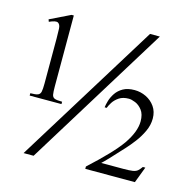

<svg xmlns="http://www.w3.org/2000/svg" viewBox="-101 -777 889 886"><g transform="rotate(15 343.5 -334.0)"><path d="M647.5 -73.2 618.2 3.9H381.3V-7.3Q433.6 -55.2 470.5 -93.8Q507.3 -132.3 528.8 -162.6Q571.3 -224.6 571.3 -273.4Q571.3 -307.6 556.6 -326.7Q542 -345.7 523.4 -353.3Q504.9 -360.8 492.2 -360.8Q463.9 -360.8 445.8 -348.6Q427.7 -336.4 417.7 -320.6Q407.7 -304.7 403.8 -293.5H394Q395.5 -306.6 401.1 -325.7Q406.7 -344.7 419.2 -363.3Q431.6 -381.8 453.1 -394Q474.6 -406.2 507.8 -406.2Q536.6 -406.2 562.7 -393.6Q588.9 -380.9 605.5 -357.2Q622.1 -333.5 622.1 -300.3Q622.1 -269 607.7 -238.5Q593.3 -208 573.5 -182.1Q553.7 -156.2 536.6 -137.7Q500 -97.7 477.3 -73.7Q454.6 -49.8 445.3 -41.5H550.3Q580.6 -41.5 595.5 -43.9Q610.4 -46.4 618.4 -53.2Q626.5 -60.1 635.7 -73.2ZM555.7 -674.8 135.3 7.3H87.4L508.8 -674.8ZM197.8 -256.3H45.9V-267.6Q70.8 -267.6 81.5 -271.7Q92.3 -275.9 95 -288.6Q97.7 -301.3 97.7 -327.1V-543Q97.7 -569.8 96.7 -589.6Q95.7 -609.4 84.7 -615.7Q73.7 -622.1 43 -607.9L39.1 -618.7L136.2 -666H147V-327.1Q147 -301.3 149.2 -288.6Q151.4 -275.9 161.9 -271.7Q172.4 -267.6 197.8 -267.6Z"/></g></svg>

Font: BabelStone Englisc
Style: Regular
Weight: 400
Designer: Andrew West
Foundry: BabelStone
Version: Version 1.000 June 24, 2023